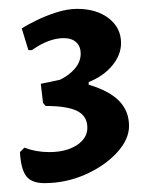

<svg xmlns="http://www.w3.org/2000/svg" viewBox="-20 -748 345 433"><path d="M80 -335Q51 -335 39 -351Q27 -367 25 -405L35 -415Q48 -410 62 -407.5Q76 -405 91 -405Q129 -405 153 -420.5Q177 -436 177 -460Q177 -486 154.5 -497.5Q132 -509 83 -509L77 -516L72 -559L115 -568Q136 -578 149 -593.5Q162 -609 162 -627Q162 -643 152 -652.5Q142 -662 124 -662Q90 -662 52 -635H44L29 -684Q40 -691 61 -701.5Q82 -712 107 -720Q132 -728 154 -728Q198 -728 225.5 -706.5Q253 -685 253 -651Q253 -624 233 -600Q213 -576 180 -563V-557Q227 -543 249 -520Q271 -497 271 -464Q271 -433 243 -403Q215 -373 171.5 -354Q128 -335 80 -335Z"/></svg>

Font: Alegreya SemiBold
Style: Regular
Weight: 600
Designer: Juan Pablo del Peral
Foundry: Huerta Tipografica
Version: Version 2.009